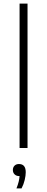

<svg xmlns="http://www.w3.org/2000/svg" viewBox="-20 -828 264 1074"><path d="M89.5 0V-808H134V0ZM72 226Q80.5 205 84.5 188.2Q88.5 171.5 89.5 157H88Q71.5 157 61.8 147.5Q52 138 52 123Q52 108 61.2 98.8Q70.5 89.5 86 89.5Q124 89.5 124 135.5Q124 154 118.2 178.5Q112.5 203 100.5 226Z"/></svg>

Font: Encode Sans Semi Expanded ExtraLight
Style: Regular
Weight: 200
Width: 6
Designer: Multiple Designers
Foundry: Impallari Type
Version: Version 3.000; ttfautohint (v1.8.3) -l 8 -r 50 -G 200 -x 14 